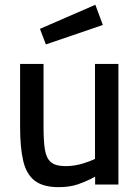

<svg xmlns="http://www.w3.org/2000/svg" viewBox="-20 -765 579 796"><path d="M223.2 10.9Q158.1 10.9 123.3 -16.4Q88.6 -43.6 76 -99.1Q63.3 -154.5 63.3 -238.7V-500H160.5V-238.2Q160.5 -179.5 166.3 -144Q172.2 -108.6 191.5 -92.4Q210.7 -76.3 250.8 -76.3Q288 -76.3 321.3 -86.4Q354.7 -96.5 373.8 -106.3V-500H470.9V0H374.4V-32.5Q339.6 -13.7 304.6 -1.4Q269.7 10.9 223.2 10.9ZM170.1 -580.8 145.6 -645.4 375.3 -745.2 406.4 -661.5Z"/></svg>

Font: TitilliumWeb ExtraLight
Style: Regular
Weight: 400
Designer: Mohamed Gaber, Accademia di Belle Arti di Urbino and others
Foundry: Kief Type Foundry, Accademia di Belle Arti di Urbino and others
Version: Version 3.000; ttfautohint (v1.8.2)